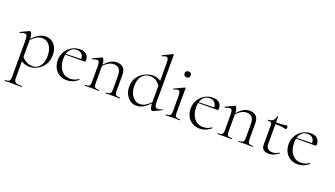

<svg xmlns="http://www.w3.org/2000/svg" viewBox="-82 -1385 4043 2319"><g transform="rotate(20 1940.0 -225.0)"><path d="M470 -215Q470 -141 436 -89.5Q402 -38 352 -12.5Q302 13 256 13Q223 13 197 6Q171 -1 145 -19V194Q145 224 153 238Q161 252 182 257.5Q203 263 248 263Q250 263 250 269Q250 275 248 275Q214 275 195 274L123 273L69 274Q56 275 33 275Q30 275 30 269Q30 263 33 263Q61 263 74.5 257.5Q88 252 93 238Q98 224 98 194V-278Q98 -315 90 -331Q82 -347 61 -347Q37 -347 6 -332H4Q0 -332 -1.5 -336.5Q-3 -341 1 -343L104 -392L112 -394Q127 -394 136 -371.5Q145 -349 145 -307Q190 -355 232 -377Q274 -399 318 -399Q359 -399 394 -377Q429 -355 449.5 -313.5Q470 -272 470 -215ZM415 -184Q415 -270 377.5 -318Q340 -366 282 -366Q244 -366 211.5 -346.5Q179 -327 145 -291V-74Q174 -41 207.5 -24Q241 -7 289 -7Q324 -7 353 -28.5Q382 -50 398.5 -90Q415 -130 415 -184Z M868 -54Q871 -54 873.5 -50.5Q876 -47 874 -44Q808 12 731 12Q673 12 631 -15Q589 -42 568 -85.5Q547 -129 547 -180Q547 -240 575 -289Q603 -338 651.5 -366.5Q700 -395 759 -395Q811 -395 840 -368.5Q869 -342 869 -296Q869 -284 866.5 -279Q864 -274 857 -274L609 -273Q604 -245 604 -218Q604 -130 646.5 -75Q689 -20 763 -20Q822 -20 867 -54ZM612 -284 809 -289Q809 -330 786 -352.5Q763 -375 725 -375Q681 -375 652.5 -351.5Q624 -328 612 -284Z M1407 0Q1384 0 1371 -1L1319 -2L1266 -1Q1253 0 1230 0Q1227 0 1227 -6Q1227 -12 1230 -12Q1259 -12 1272 -17Q1285 -22 1290 -36.5Q1295 -51 1295 -81V-248Q1295 -309 1272 -337Q1249 -365 1200 -365Q1168 -365 1134.5 -346.5Q1101 -328 1073 -296V-81Q1073 -51 1077.5 -36.5Q1082 -22 1095.5 -17Q1109 -12 1138 -12Q1141 -12 1141 -6Q1141 0 1138 0Q1115 0 1102 -1L1050 -2L997 -1Q984 0 961 0Q958 0 958 -6Q958 -12 961 -12Q990 -12 1003 -17Q1016 -22 1021 -36.5Q1026 -51 1026 -81V-281Q1026 -316 1018 -331Q1010 -346 990 -346Q974 -346 934 -331H932Q928 -331 926.5 -335.5Q925 -340 929 -342L1040 -394Q1042 -395 1045 -395Q1053 -395 1063 -372.5Q1073 -350 1073 -315V-311Q1113 -357 1150 -378Q1187 -399 1227 -399Q1283 -399 1312.5 -369Q1342 -339 1342 -278V-81Q1342 -51 1346.5 -36.5Q1351 -22 1364.5 -17Q1378 -12 1407 -12Q1410 -12 1410 -6Q1410 0 1407 0Z M1937 -55Q1941 -55 1942.5 -50Q1944 -45 1940 -43L1837 6Q1833 8 1829 8Q1815 8 1805.5 -14.5Q1796 -37 1795 -78Q1757 -37 1715.5 -12Q1674 13 1623 13Q1581 13 1545.5 -11Q1510 -35 1488.5 -78.5Q1467 -122 1467 -177Q1467 -247 1502 -297.5Q1537 -348 1590 -373.5Q1643 -399 1695 -399Q1748 -399 1795 -368V-599Q1795 -636 1787.5 -652Q1780 -668 1761 -668Q1753 -668 1740.5 -663.5Q1728 -659 1713 -653H1711Q1707 -653 1706 -657.5Q1705 -662 1708 -664L1830 -724Q1832 -725 1835 -725Q1837 -725 1839.5 -723Q1842 -721 1842 -718V-108Q1842 -71 1850.5 -55Q1859 -39 1880 -39Q1911 -39 1935 -54ZM1795 -94V-306Q1769 -341 1738.5 -360.5Q1708 -380 1665 -380Q1600 -380 1561 -334Q1522 -288 1522 -206Q1522 -151 1540 -109Q1558 -67 1589 -43.5Q1620 -20 1658 -20Q1696 -20 1729 -39.5Q1762 -59 1795 -94Z M2000 -12Q2029 -12 2042.5 -17Q2056 -22 2061 -36.5Q2066 -51 2066 -81V-270Q2066 -307 2058.5 -323Q2051 -339 2033 -339Q2014 -339 1985 -324H1984Q1980 -324 1978 -329Q1976 -334 1980 -336L2104 -394L2108 -395Q2110 -395 2112.5 -393Q2115 -391 2115 -388Q2115 -382 2114 -348.5Q2113 -315 2113 -271V-81Q2113 -51 2117.5 -36.5Q2122 -22 2135.5 -17Q2149 -12 2178 -12Q2181 -12 2181 -6Q2181 0 2178 0Q2155 0 2142 -1L2089 -2L2037 -1Q2023 0 2000 0Q1998 0 1998 -6Q1998 -12 2000 -12ZM2041 -554Q2041 -572 2051.5 -582Q2062 -592 2081 -592Q2099 -592 2109 -582Q2119 -572 2119 -554Q2119 -536 2109 -526Q2099 -516 2081 -516Q2062 -516 2051.5 -526Q2041 -536 2041 -554Z M2576 -54Q2579 -54 2581.5 -50.5Q2584 -47 2582 -44Q2516 12 2439 12Q2381 12 2339 -15Q2297 -42 2276 -85.5Q2255 -129 2255 -180Q2255 -240 2283 -289Q2311 -338 2359.5 -366.5Q2408 -395 2467 -395Q2519 -395 2548 -368.5Q2577 -342 2577 -296Q2577 -284 2574.5 -279Q2572 -274 2565 -274L2317 -273Q2312 -245 2312 -218Q2312 -130 2354.5 -75Q2397 -20 2471 -20Q2530 -20 2575 -54ZM2320 -284 2517 -289Q2517 -330 2494 -352.5Q2471 -375 2433 -375Q2389 -375 2360.5 -351.5Q2332 -328 2320 -284Z M3115 0Q3092 0 3079 -1L3027 -2L2974 -1Q2961 0 2938 0Q2935 0 2935 -6Q2935 -12 2938 -12Q2967 -12 2980 -17Q2993 -22 2998 -36.5Q3003 -51 3003 -81V-248Q3003 -309 2980 -337Q2957 -365 2908 -365Q2876 -365 2842.5 -346.5Q2809 -328 2781 -296V-81Q2781 -51 2785.5 -36.5Q2790 -22 2803.5 -17Q2817 -12 2846 -12Q2849 -12 2849 -6Q2849 0 2846 0Q2823 0 2810 -1L2758 -2L2705 -1Q2692 0 2669 0Q2666 0 2666 -6Q2666 -12 2669 -12Q2698 -12 2711 -17Q2724 -22 2729 -36.5Q2734 -51 2734 -81V-281Q2734 -316 2726 -331Q2718 -346 2698 -346Q2682 -346 2642 -331H2640Q2636 -331 2634.5 -335.5Q2633 -340 2637 -342L2748 -394Q2750 -395 2753 -395Q2761 -395 2771 -372.5Q2781 -350 2781 -315V-311Q2821 -357 2858 -378Q2895 -399 2935 -399Q2991 -399 3020.5 -369Q3050 -339 3050 -278V-81Q3050 -51 3054.5 -36.5Q3059 -22 3072.5 -17Q3086 -12 3115 -12Q3118 -12 3118 -6Q3118 0 3115 0Z M3446 -47Q3449 -47 3451 -42.5Q3453 -38 3450 -36Q3413 -10 3385 1Q3357 12 3327 12Q3286 12 3260 -6.5Q3234 -25 3234 -68V-306Q3234 -333 3230.5 -343.5Q3227 -354 3217 -357.5Q3207 -361 3182 -361Q3179 -361 3179 -367Q3179 -373 3182 -373Q3220 -373 3243.5 -394Q3267 -415 3267 -447Q3267 -450 3275 -450Q3282 -450 3282 -447V-374Q3350 -375 3423 -384Q3426 -384 3428 -377.5Q3430 -371 3430 -361Q3430 -353 3427 -345Q3424 -337 3420 -338Q3360 -353 3282 -353V-102Q3282 -19 3363 -19Q3409 -19 3444 -46Z M3835 -54Q3838 -54 3840.5 -50.5Q3843 -47 3841 -44Q3775 12 3698 12Q3640 12 3598 -15Q3556 -42 3535 -85.5Q3514 -129 3514 -180Q3514 -240 3542 -289Q3570 -338 3618.5 -366.5Q3667 -395 3726 -395Q3778 -395 3807 -368.5Q3836 -342 3836 -296Q3836 -284 3833.5 -279Q3831 -274 3824 -274L3576 -273Q3571 -245 3571 -218Q3571 -130 3613.5 -75Q3656 -20 3730 -20Q3789 -20 3834 -54ZM3579 -284 3776 -289Q3776 -330 3753 -352.5Q3730 -375 3692 -375Q3648 -375 3619.5 -351.5Q3591 -328 3579 -284Z"/></g></svg>

Font: Cormorant Infant Light
Style: Regular
Weight: 300
Designer: Christian Thalmann (Catharsis Fonts)
Version: Version 3.000